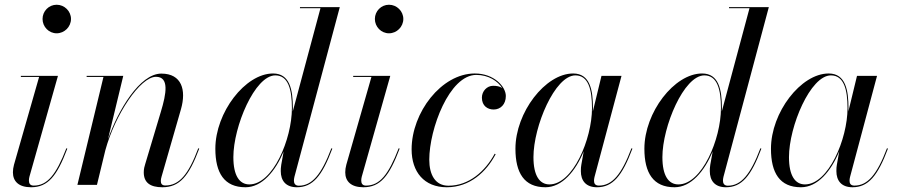

<svg xmlns="http://www.w3.org/2000/svg" viewBox="-20 -780 3786 810"><path d="M159.5 -700C159.5 -667 186 -639.5 219 -639.5C252 -639.5 279.5 -667 279.5 -700C279.5 -733 252 -760 219 -760C186 -760 159.5 -733 159.5 -700ZM264 -153 260 -154.5C216.5 -42 179.5 3 122 3C107 3 102 -6.5 102 -18C102 -22.5 102.5 -28.5 104 -34L224.5 -460H68V-455.5H145L39 -85C36 -74 34.5 -63 34.5 -53C34.5 -15 59 10 111 10C183 10 220.5 -38 264 -153Z M416.5 -455.5 306.5 0H389L424.5 -146.5C465.5 -296.5 571.5 -456 638 -456C694.5 -456 682 -385.5 658.5 -308L592.5 -87.5C589.5 -78.5 586.5 -67 586.5 -53C586.5 -10 613 10 665 10C738.5 10 777.5 -38 820.5 -153L816.5 -154.5C774.5 -42.5 735.5 2.5 677.5 2.5C662.5 2.5 658.5 -6 658.5 -16.5C658.5 -21.5 659.5 -28.5 661.5 -34.5L743.5 -319.5C766.5 -400 747 -469.5 660.5 -469.5C570 -469.5 478.5 -315.5 435.5 -192.5L500 -460H345.5V-455.5Z M1215.5 -324C1215.5 -401.5 1202.5 -470 1132 -470C1014.5 -470 888.5 -305.5 888.5 -152.5C888.5 -50.5 926 10 1015.5 10C1085.5 10 1141.5 -57.5 1176.5 -140.5L1166.5 -85C1164.5 -74.5 1164.5 -63 1164.5 -58C1164.5 -18 1185.5 10 1232.5 10C1299.5 10 1339 -38 1382 -153L1378 -154.5C1335.5 -42.5 1296 3.5 1240.5 3.5C1225 3.5 1220 -7 1220 -17.5C1220 -22 1220.5 -27.5 1222 -33.5L1413.5 -750H1245.5V-745.5H1332L1215 -309.5C1215 -314.5 1215.5 -319.5 1215.5 -324ZM1211.5 -324C1211.5 -192.5 1131 -2 1032 -2C990.5 -2 964.5 -38.5 964.5 -117C964.5 -246 1055 -462 1141.5 -462C1196.5 -462 1211.5 -401.5 1211.5 -324Z M1561.5 -700C1561.5 -667 1588 -639.5 1621 -639.5C1654 -639.5 1681.5 -667 1681.5 -700C1681.5 -733 1654 -760 1621 -760C1588 -760 1561.5 -733 1561.5 -700ZM1666 -153 1662 -154.5C1618.5 -42 1581.5 3 1524 3C1509 3 1504 -6.5 1504 -18C1504 -22.5 1504.5 -28.5 1506 -34L1626.5 -460H1470V-455.5H1547L1441 -85C1438 -74 1436.5 -63 1436.5 -53C1436.5 -15 1461 10 1513 10C1585 10 1622.5 -38 1666 -153Z M2071 -129.5 2067 -131.5C2027 -57.5 1958.5 3.5 1872 3.5C1816 3.5 1791 -43 1791 -106.5C1791 -235.5 1875.5 -464 1989.5 -464C2041 -464 2080.5 -437.5 2098.5 -408.5C2088.5 -416 2074.5 -418 2060 -418C2034.5 -418 2013 -395.5 2013 -368C2013 -333 2037.5 -318 2062.5 -318C2091.5 -318 2114 -339.5 2114 -375C2114 -414 2065 -470 1983 -470C1842 -470 1716.5 -305 1716.5 -150C1716.5 -55 1769 10 1865 10C1961 10 2031.5 -54 2071 -129.5Z M2481.5 -324C2481.5 -398 2470 -470 2398 -470C2280.5 -470 2154.5 -305.5 2154.5 -152.5C2154.5 -50.5 2191.5 10 2281 10C2351.5 10 2408 -58 2442.5 -141.5L2432.5 -85C2431 -78 2430.5 -69 2430.5 -58C2430.5 -18 2451.5 10 2498.5 10C2565 10 2605 -38 2648 -153L2644 -154.5C2601.5 -42.5 2562 3 2506.5 3C2491.5 3 2486 -5.5 2486 -17C2486 -21.5 2486.5 -27.5 2488 -33L2602 -460H2517.5L2481 -309.5C2481 -314.5 2481.5 -319.5 2481.5 -324ZM2477.5 -324C2477.5 -192.5 2396.5 -2 2298 -2C2257 -2 2230.5 -38 2230.5 -117C2230.5 -247 2321 -462 2407.5 -462C2462.5 -462 2477.5 -401.5 2477.5 -324Z M3025.5 -324C3025.5 -401.5 3012.5 -470 2942 -470C2824.5 -470 2698.5 -305.5 2698.5 -152.5C2698.5 -50.5 2736 10 2825.5 10C2895.5 10 2951.5 -57.5 2986.5 -140.5L2976.5 -85C2974.5 -74.5 2974.5 -63 2974.5 -58C2974.5 -18 2995.5 10 3042.5 10C3109.5 10 3149 -38 3192 -153L3188 -154.5C3145.5 -42.5 3106 3.5 3050.5 3.5C3035 3.5 3030 -7 3030 -17.5C3030 -22 3030.5 -27.5 3032 -33.5L3223.5 -750H3055.5V-745.5H3142L3025 -309.5C3025 -314.5 3025.5 -319.5 3025.5 -324ZM3021.5 -324C3021.5 -192.5 2941 -2 2842 -2C2800.5 -2 2774.5 -38.5 2774.5 -117C2774.5 -246 2865 -462 2951.5 -462C3006.5 -462 3021.5 -401.5 3021.5 -324Z M3559.5 -324C3559.5 -398 3548 -470 3476 -470C3358.5 -470 3232.5 -305.5 3232.5 -152.5C3232.5 -50.5 3269.5 10 3359 10C3429.5 10 3486 -58 3520.5 -141.5L3510.5 -85C3509 -78 3508.5 -69 3508.5 -58C3508.5 -18 3529.5 10 3576.5 10C3643 10 3683 -38 3726 -153L3722 -154.5C3679.5 -42.5 3640 3 3584.5 3C3569.5 3 3564 -5.5 3564 -17C3564 -21.5 3564.5 -27.5 3566 -33L3680 -460H3595.5L3559 -309.5C3559 -314.5 3559.5 -319.5 3559.5 -324ZM3555.5 -324C3555.5 -192.5 3474.5 -2 3376 -2C3335 -2 3308.5 -38 3308.5 -117C3308.5 -247 3399 -462 3485.5 -462C3540.5 -462 3555.5 -401.5 3555.5 -324Z"/></svg>

Font: Bodoni* 36pt
Style: Italic
Weight: 400
Italic angle: -13°
Version: Version 2.3